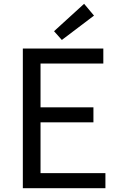

<svg xmlns="http://www.w3.org/2000/svg" viewBox="-20 -989 628 1009"><path d="M100 0V-734H523V-655H193V-425H471V-346H193V-79H534V0ZM305 -779 264 -825 422 -969 474 -907Z"/></svg>

Font: Swei Fan Sans CJK TC
Style: Regular
Weight: 400
Version: Version 2.130